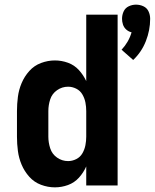

<svg xmlns="http://www.w3.org/2000/svg" viewBox="-20 -798 666 826"><path d="M553 -540Q589 -574 607.5 -621Q626 -668 626 -717Q626 -734 619 -749Q612 -764 597 -771Q582 -778 565 -778Q549 -778 534 -771Q519 -764 512 -749Q505 -734 505 -717Q505 -705 509 -692.5Q513 -680 523 -671Q533 -662 546 -659Q540 -638 529 -619Q518 -600 503 -584ZM216 8Q245 8 272.5 -2Q300 -12 319.5 -33.5Q339 -55 351 -82V0H486V-735H351V-449Q339 -475 319.5 -496.5Q300 -518 272.5 -528Q245 -538 216 -538Q186 -538 156.5 -527Q127 -516 106 -492.5Q85 -469 73 -440.5Q61 -412 57 -381.5Q53 -351 53 -320V-210Q53 -179 57 -148.5Q61 -118 73 -89.5Q85 -61 106 -37.5Q127 -14 156.5 -3Q186 8 216 8ZM273 -105Q247 -105 225.5 -120Q204 -135 196 -160Q188 -185 188 -210V-320Q188 -346 196 -370.5Q204 -395 225.5 -410Q247 -425 273 -425Q291 -425 308 -416.5Q325 -408 334.5 -391.5Q344 -375 347.5 -357Q351 -339 351 -320V-210Q351 -192 347.5 -173.5Q344 -155 334.5 -138.5Q325 -122 308 -113.5Q291 -105 273 -105Z"/></svg>

Font: Iosevka Sparkle Extrabold
Style: Regular
Weight: 800
Designer: Belleve Invis
Foundry: Belleve Invis
Version: Version 4.5.0; ttfautohint (v1.8.3)